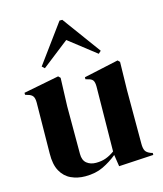

<svg xmlns="http://www.w3.org/2000/svg" viewBox="-114 -836 795 936"><g transform="rotate(-15 283.5 -368.0)"><path d="M201 15Q162 15 129.5 0Q97 -15 78.5 -48.5Q60 -82 61 -137L64 -394Q64 -417 56 -427Q48 -437 31 -441L19 -445V-455L198 -490L208 -480L203 -338V-97Q203 -65 221.5 -50Q240 -35 268 -35Q296 -35 318 -43Q340 -51 362 -67L366 -393Q366 -416 359 -425.5Q352 -435 333 -439L323 -442V-452L498 -490L508 -480L505 -338V-67Q505 -45 511 -33Q517 -21 537 -13L547 -10V0L372 10L363 -49Q330 -22 291.5 -3.5Q253 15 201 15ZM146 -545 133 -557 275 -751H289L431 -557L418 -545L282 -651Z"/></g></svg>

Font: DM Serif Display
Style: Regular
Weight: 400
Designer: Colophon Foundry, Frank Grießhammer
Foundry: Colophon Foundry
Version: Version 5.200; ttfautohint (v1.8.3)